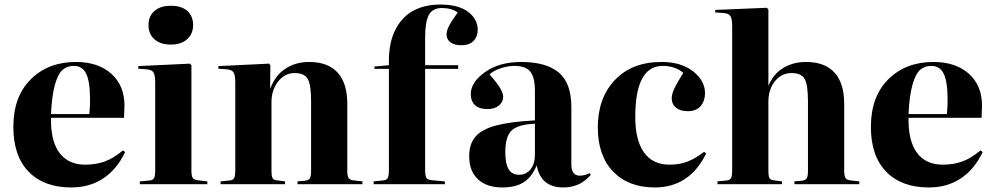

<svg xmlns="http://www.w3.org/2000/svg" viewBox="-20 -802 4329 836"><path d="M290 14.2Q171.4 14.2 104.7 -54.4Q38.1 -123 38.1 -249Q38.1 -381.8 114.3 -457Q190.4 -532.2 310.1 -532.2Q407.2 -532.2 464.6 -481Q522 -429.7 522 -341.8Q522 -329.1 520 -289.1H202.1Q200.2 -189 238.5 -137Q276.9 -85 351.1 -85Q396.5 -85 434.8 -98.4Q473.1 -111.8 515.1 -147L524.9 -140.1Q489.3 -64.9 429.9 -25.4Q370.6 14.2 290 14.2ZM202.1 -305.2H369.1Q372.1 -335.4 372.1 -367.2Q372.1 -446.8 355.2 -481Q338.4 -515.1 301.8 -515.1Q272 -515.1 252.2 -497.6Q232.4 -480 219 -432.6Q205.6 -385.3 202.1 -305.2Z M626.5 -692.9Q626.5 -731 652.1 -753.9Q677.7 -776.9 723.6 -776.9Q770.5 -776.9 795.7 -754.4Q820.8 -731.9 820.8 -692.9Q820.8 -654.3 794.7 -631.1Q768.6 -607.9 723.6 -607.9Q678.7 -607.9 652.6 -630.9Q626.5 -653.8 626.5 -692.9ZM588.9 0V-12.2L630.9 -16.1Q646 -17.6 650.9 -26.9Q655.8 -36.1 655.8 -62V-439.9Q655.8 -473.1 648.9 -485.6Q642.1 -498 620.6 -500L581.5 -502.9L582.5 -514.2L806.6 -524.9L813.5 -518.1V-60.1Q813.5 -35.6 819.3 -27.1Q825.2 -18.6 841.8 -17.1L882.8 -12.2V0Z M940.4 0V-12.2L979.5 -16.1Q994.6 -17.6 999.5 -26.6Q1004.4 -35.6 1004.4 -62V-439.9Q1004.4 -473.1 997.6 -485.6Q990.7 -498 969.2 -500L930.2 -502.9L931.2 -514.2L1151.4 -524.9L1157.2 -518.1L1156.2 -417H1157.2Q1178.2 -473.6 1222.7 -502.9Q1267.1 -532.2 1326.2 -532.2Q1407.7 -532.2 1450 -486.1Q1492.2 -439.9 1492.2 -349.1V-58.1Q1492.2 -34.2 1498.5 -25.9Q1504.9 -17.6 1523.4 -16.1L1558.1 -12.2V0H1275.4V-12.2L1308.1 -15.1Q1324.2 -17.1 1329.3 -25.9Q1334.5 -34.7 1334.5 -58.1V-361.8Q1334.5 -434.1 1319.6 -459Q1304.7 -483.9 1263.2 -483.9Q1220.2 -483.9 1191.2 -447.3Q1162.1 -410.6 1162.1 -356.9V-60.1Q1162.1 -35.6 1166.5 -27.1Q1170.9 -18.6 1184.1 -17.1L1221.2 -12.2V0Z M1606.9 0V-12.2L1646 -16.1Q1663.1 -17.6 1668.2 -26.6Q1673.3 -35.6 1673.3 -63V-502H1610.4V-512.2L1673.3 -518.1V-538.1Q1673.3 -578.1 1680.9 -613.5Q1688.5 -648.9 1705.6 -680.2Q1722.7 -711.4 1748.3 -733.9Q1773.9 -756.3 1811.5 -769.3Q1849.1 -782.2 1896 -782.2Q1976.1 -782.2 2018.1 -750.5Q2060.1 -718.8 2060.1 -671.9Q2060.1 -642.6 2042 -623.8Q2023.9 -605 1988.3 -605Q1959 -605 1941.7 -617.7Q1924.3 -630.4 1924.3 -651.9Q1924.3 -668 1934.8 -688.5Q1945.3 -709 1973.1 -748Q1944.3 -767.1 1904.3 -767.1Q1863.3 -767.1 1847.2 -736.8Q1831.1 -706.5 1831.1 -641.1V-518.1H1975.1V-502H1831.1V-61Q1831.1 -35.6 1836.7 -27.1Q1842.3 -18.6 1862.3 -17.1L1917 -12.2V0Z M2167 14.2Q2099.1 14.2 2061 -21.5Q2022.9 -57.1 2022.9 -122.1Q2022.9 -175.3 2050.3 -207Q2077.6 -238.8 2139.2 -255.4Q2200.7 -272 2309.1 -277.8V-407.2Q2309.1 -465.8 2288.6 -490.5Q2268.1 -515.1 2219.7 -515.1Q2190.9 -515.1 2159.2 -504.4Q2127.4 -493.7 2111.8 -478Q2146.5 -438 2158.7 -416.5Q2170.9 -395 2170.9 -379.9Q2170.9 -357.9 2152.3 -342.5Q2133.8 -327.1 2102.1 -327.1Q2066.4 -327.1 2048.1 -344.5Q2029.8 -361.8 2029.8 -392.1Q2029.8 -443.8 2091.8 -488Q2153.8 -532.2 2249 -532.2Q2357.4 -532.2 2412.6 -486.6Q2467.8 -440.9 2467.8 -335V-85.9Q2467.8 -37.1 2504.9 -37.1Q2523.9 -37.1 2547.9 -47.9L2552.7 -41Q2506.3 14.2 2433.1 14.2Q2334.5 14.2 2316.9 -82Q2295.9 -31.2 2260.5 -8.5Q2225.1 14.2 2167 14.2ZM2239.7 -41Q2271.5 -41 2290.3 -64.9Q2309.1 -88.9 2309.1 -127.9V-263.2Q2235.8 -260.3 2208 -234.1Q2180.2 -208 2180.2 -140.1Q2180.2 -88.9 2194.8 -64.9Q2209.5 -41 2239.7 -41Z M2831.1 14.2Q2716.3 14.2 2649.7 -54.9Q2583 -124 2583 -247.1Q2583 -375.5 2657.5 -453.9Q2731.9 -532.2 2860.8 -532.2Q2945.8 -532.2 2997.8 -491.5Q3049.8 -450.7 3049.8 -396Q3049.8 -363.3 3031 -340.6Q3012.2 -317.9 2974.1 -317.9Q2941.9 -317.9 2923.3 -333.3Q2904.8 -348.6 2904.8 -374Q2904.8 -391.6 2915.5 -415Q2926.3 -438.5 2955.1 -484.9Q2918.5 -515.1 2865.7 -515.1Q2746.1 -515.1 2746.1 -293Q2746.1 -190.9 2784.2 -137.9Q2822.3 -85 2895 -85Q2940.4 -85 2975.8 -99.4Q3011.2 -113.8 3045.9 -141.1L3054.7 -133.8Q2982.4 14.2 2831.1 14.2Z M3104 0V-12.2L3143.1 -16.1Q3158.2 -17.6 3163.1 -26.6Q3168 -35.6 3168 -62V-685.1Q3168 -718.3 3161.1 -730.7Q3154.3 -743.2 3132.8 -745.1L3093.8 -748L3094.7 -758.8L3318.8 -768.1L3325.7 -761.2V-430.2H3326.7Q3346.7 -479 3389.6 -505.6Q3432.6 -532.2 3489.7 -532.2Q3571.3 -532.2 3613.5 -486.1Q3655.8 -439.9 3655.8 -349.1V-58.1Q3655.8 -34.2 3662.1 -25.9Q3668.5 -17.6 3687 -16.1L3721.7 -12.2V0H3439V-12.2L3471.7 -15.1Q3487.8 -17.1 3492.9 -25.9Q3498 -34.7 3498 -58.1V-361.8Q3498 -434.1 3483.2 -459Q3468.3 -483.9 3426.8 -483.9Q3383.3 -483.9 3354.5 -448.7Q3325.7 -413.6 3325.7 -357.9V-60.1Q3325.7 -35.6 3330.1 -27.1Q3334.5 -18.6 3347.7 -17.1L3384.8 -12.2V0Z M4023.9 14.2Q3905.3 14.2 3838.6 -54.4Q3772 -123 3772 -249Q3772 -381.8 3848.1 -457Q3924.3 -532.2 4043.9 -532.2Q4141.1 -532.2 4198.5 -481Q4255.9 -429.7 4255.9 -341.8Q4255.9 -329.1 4253.9 -289.1H3936Q3934.1 -189 3972.4 -137Q4010.7 -85 4085 -85Q4130.4 -85 4168.7 -98.4Q4207 -111.8 4249 -147L4258.8 -140.1Q4223.1 -64.9 4163.8 -25.4Q4104.5 14.2 4023.9 14.2ZM3936 -305.2H4103Q4106 -335.4 4106 -367.2Q4106 -446.8 4089.1 -481Q4072.3 -515.1 4035.6 -515.1Q4005.9 -515.1 3986.1 -497.6Q3966.3 -480 3952.9 -432.6Q3939.5 -385.3 3936 -305.2Z"/></svg>

Font: Display Regular
Style: Bold
Weight: 700
Designer: Latin by Veronika Burian and Jose Scaglione. Greek by Irene Vlachou. Cyrillic by Vera Evstafieva.
Foundry: TypeTogether
Version: Version 3.002